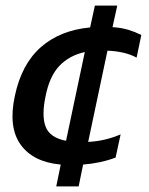

<svg xmlns="http://www.w3.org/2000/svg" viewBox="-20 -580 533 686"><path d="M181 86 197 8Q98 -1 53.5 -63.5Q9 -126 33 -237Q57 -351 126 -411.5Q195 -472 302 -482L319 -560H399L382 -483Q414 -481 438.5 -473.5Q463 -466 485 -455L468 -374Q429 -396 364 -399L295 -73Q356 -76 411 -100L393 -17Q340 3 277 8L261 86ZM216 -77 283 -394Q228 -382 192.5 -345Q157 -308 143 -237Q128 -167 143 -127.5Q158 -88 216 -77Z"/></svg>

Font: Kanit
Style: Italic
Weight: 400
Italic angle: -12°
Designer: Katatrad Team
Foundry: CadsonDemak
Version: Version 2.000; ttfautohint (v1.8.3)